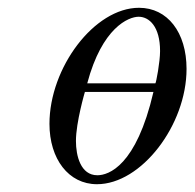

<svg xmlns="http://www.w3.org/2000/svg" viewBox="-20 -462 500 493"><path d="M107 -144C107 -54 156 11 229 11C343 11 459 -141 459 -285C459 -379 410 -442 337 -442C222 -442 107 -288 107 -144ZM175 -100C175 -148 198 -226 198 -226H374C330 -36 259 -12 230 -12C187 -12 175 -62 175 -100ZM204 -248C242 -391 310 -419 336 -419C363 -419 391 -394 391 -331C391 -303 381 -250 379 -248Z"/></svg>

Font: CMU Serif
Style: Italic
Weight: 500
Italic angle: -14.04°
Version: Version 0.7.0